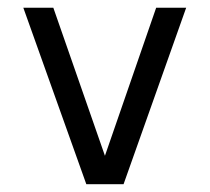

<svg xmlns="http://www.w3.org/2000/svg" viewBox="-20 -474 540 494"><path d="M40 -454.1H117.2L250 -73.2L381.8 -454.1H459L297.9 0H202.1Z"/></svg>

Font: BabelStone Irk Bitig Colour
Style: Regular
Weight: 400
Designer: Andrew West
Foundry: BabelStone
Version: Version 1.03 June 7, 2023